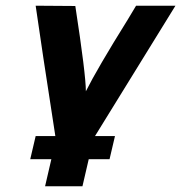

<svg xmlns="http://www.w3.org/2000/svg" viewBox="-20 -492 635 673"><path d="M105 -472 244 -471Q281 -230 281 -172Q321 -252 427 -422L457 -472H595L313 -15H383L364 66H291L269 161H138L160 66H86L105 -15H174Q125 -331 105 -472Z"/></svg>

Font: Coval
Style: ExtraBold Italic
Weight: 800
Foundry: Context Ltd
Version: Version 001.000